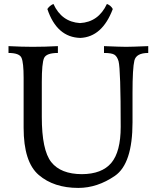

<svg xmlns="http://www.w3.org/2000/svg" viewBox="-20 -924 785 960"><path d="M371.6 15.6Q249.5 15.6 173.8 -49.1Q98.1 -113.8 98.1 -285.2V-535.6Q98.1 -610.4 87.6 -634.8Q77.1 -659.2 22.5 -659.2V-693.4Q91.3 -689.9 143.1 -689.9Q204.1 -689.9 269.5 -693.4V-659.2Q211.9 -659.2 200.4 -633.8Q189 -608.4 189 -513.7V-339.4Q189 -173.3 236.3 -113.5Q283.7 -53.7 389.2 -53.2Q489.7 -53.7 536.6 -109.6Q583.5 -165.5 583.5 -290Q583.5 -576.7 572.8 -617.7Q565.9 -641.6 552.2 -650.4Q538.6 -659.2 500 -659.2V-693.4Q584.5 -689.9 610.4 -689.9Q636.7 -689.9 721.2 -693.4V-659.2Q661.1 -659.2 651.9 -621.1Q642.6 -583 642.6 -459V-312.5Q642.6 -105.5 554.7 -44.9Q466.8 15.6 371.6 15.6ZM381.8 -734.4Q264.2 -737.3 216.8 -878.9Q227.5 -895.5 247.1 -904.3Q288.1 -814.5 379.9 -808.6Q472.2 -813.5 514.6 -904.3Q534.7 -896.5 543.9 -878.9Q491.2 -739.3 381.8 -734.4Z"/></svg>

Font: Almanac
Style: Regular
Weight: 400
Designer: Eden's Almanac
Version: Version 3.501;March 28, 2021;FontCreator 13.0.0.2683 64-bit